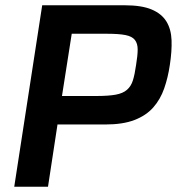

<svg xmlns="http://www.w3.org/2000/svg" viewBox="-20 -708 689 728"><path d="M34 0 140 -688H453Q517 -688 555 -672Q593 -656 611 -626.5Q629 -597 630.5 -555.5Q632 -514 624 -462Q617 -414 602.5 -372.5Q588 -331 561 -300.5Q534 -270 490 -253Q446 -236 379 -236H198L162 0ZM215 -344H345Q391 -344 418.5 -349Q446 -354 461.5 -367.5Q477 -381 484 -403.5Q491 -426 496 -462Q502 -498 502 -520.5Q502 -543 491.5 -556.5Q481 -570 456 -575Q431 -580 386 -580H252Z"/></svg>

Font: Azeri Sans SemiBold
Style: Italic
Weight: 600
Designer: Hector Gatti & Omnibus-Type (original fonts) / Cristiano Sobral (main changes and remastering)
Foundry: Omnibus-Type
Version: Version 0.07;August 21, 2020;FontCreator 13.0.0.2681 64-bit;